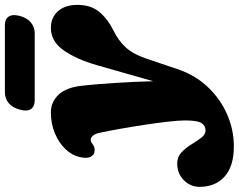

<svg xmlns="http://www.w3.org/2000/svg" viewBox="-222 -594 954 766"><g transform="rotate(-90 255.0 -211.0)"><path d="M378 -301.5Q401.5 -383 437.2 -434Q473 -485 526.5 -485Q568.5 -485 593.5 -456.5Q618.5 -428 618.5 -379.5Q618.5 -325 590.2 -291.5Q562 -258 518.5 -236.5Q477 -216.5 450 -187.5Q423 -158.5 405.5 -108L361.5 22Q338.5 90.5 291 140.8Q243.5 191 182 218Q120.5 245 54 245Q-25.5 245 -66.5 208Q-107.5 171 -107.5 108Q-107.5 72 -81 45.5Q-54.5 19 -13.5 19Q12 19 30 36Q48 53 61.8 75.5Q75.5 98 88.5 115Q101.5 132 117.5 132Q137 132 147.2 115.5Q157.5 99 157.5 51Q157.5 23.5 152.2 -21.2Q147 -66 139.2 -116.8Q131.5 -167.5 123.2 -213.2Q115 -259 108.5 -289Q105 -307 97.2 -316.5Q89.5 -326 81.5 -326Q72 -326 63.5 -319Q48.5 -306.5 28 -312Q18.5 -314.5 11.8 -327.8Q5 -341 11.5 -370.5Q18.5 -401 43.2 -427Q68 -453 106 -469Q144 -485 189.5 -485Q231 -485 260 -454.5Q289 -424 296 -361.5Q302.5 -302 307.2 -227Q312 -152 314 -77ZM200.5 -608.5Q208 -638 226.5 -653.2Q245 -668.5 269.5 -668.5H537.5Q562 -668.5 572 -653.2Q582 -638 574.5 -609Q566.5 -580 548.2 -564.8Q530 -549.5 505.5 -549.5H237.5Q213 -549.5 202.8 -564.8Q192.5 -580 200.5 -608.5Z"/></g></svg>

Font: Fraunces 9pt S100 Black
Style: Italic
Weight: 900
Italic angle: -16°
Version: Version 1.000; ttfautohint (v1.8.3)